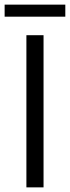

<svg xmlns="http://www.w3.org/2000/svg" viewBox="-22 -809 302 829"><path d="M92 0V-657H166V0ZM-2 -737V-789H260V-737Z"/></svg>

Font: Assistant
Style: Regular
Weight: 400
Designer: Hebrew By Ben Nathan, Latin by Paul Hunt
Version: Version 3.000